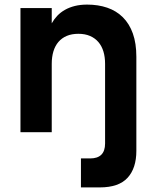

<svg xmlns="http://www.w3.org/2000/svg" viewBox="-20 -575 673 835"><path d="M437 -297.5Q437 -327 429.8 -351Q422.5 -375 408 -392Q393.5 -409 371.8 -418.5Q350 -428 321 -428Q292 -428 270.2 -418.8Q248.5 -409.5 234 -392.5Q219.5 -375.5 212.2 -351.2Q205 -327 205 -297.5V0H69V-540H205V-473.5Q215 -491.5 229.2 -506.5Q243.5 -521.5 262.5 -532.2Q281.5 -543 305.5 -549Q329.5 -555 359 -555Q407 -555 446.5 -541.5Q486 -528 514.2 -500Q542.5 -472 557.8 -429.2Q573 -386.5 573 -328V81Q573 156.5 534.8 198.2Q496.5 240 414 240H332V114H372Q437 114 437 49Z"/></svg>

Font: Vela Sans ExtBd
Style: Regular
Weight: 800
Designer: Principal design: Mikhail Sharanda - project Manrope.
Design modification: Ravid Balaliev
Foundry: Mikhail Sharanda
Version: Version 1.001